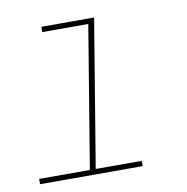

<svg xmlns="http://www.w3.org/2000/svg" viewBox="-65 -583 629 645"><g transform="rotate(-10 250.0 -260.0)"><path d="M21 0V-18H194L274 -502H117V-520H297L214 -18H371V0Z"/></g></svg>

Font: Iosevka SS04 Thin
Style: Italic
Weight: 100
Italic angle: -9°
Monospace: yes
Designer: Belleve Invis
Foundry: Belleve Invis
Version: Version 19.0.0; ttfautohint (v1.8.4)